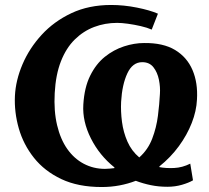

<svg xmlns="http://www.w3.org/2000/svg" viewBox="-20 -736 839 772"><path d="M389 16Q294 16 226.5 -16Q159 -48 116.5 -101.5Q74 -155 55.5 -220Q37 -285 40 -350Q43 -413 70.5 -477.5Q98 -542 147.5 -596Q197 -650 267 -683Q337 -716 427 -716Q478 -716 530.5 -705.5Q583 -695 615 -681L590 -617Q572 -625 546 -631Q520 -637 494.5 -640.5Q469 -644 451 -644Q402 -644 358.5 -627.5Q315 -611 280.5 -577Q246 -543 225 -489.5Q204 -436 200 -362Q196 -290 209.5 -233Q223 -176 250.5 -137Q278 -98 317 -77.5Q356 -57 402 -57Q412 -57 421 -58Q430 -59 440 -60V-63Q380 -111 345.5 -179.5Q311 -248 315 -315Q319 -384 342.5 -431.5Q366 -479 401.5 -507.5Q437 -536 478.5 -549.5Q520 -563 559 -563Q636 -564 684 -535Q732 -506 754 -454.5Q776 -403 772 -336Q770 -290 751 -241.5Q732 -193 699 -148Q666 -103 621 -67V-64Q647 -59 680 -60.5Q713 -62 745 -78L756 -11Q739 -1 711.5 7Q684 15 653 15Q618 15 586.5 8.5Q555 2 526 -9Q495 3 460.5 9.5Q426 16 389 16ZM540 -103Q575 -134 592 -178.5Q609 -223 615 -270.5Q621 -318 623 -358Q625 -386 619 -415.5Q613 -445 597 -465.5Q581 -486 552 -486Q513 -486 492 -441Q471 -396 467 -327Q465 -288 470.5 -246Q476 -204 492.5 -166.5Q509 -129 540 -103Z"/></svg>

Font: Lora Italic
Style: Italic
Weight: 400
Italic angle: -3°
Designer: Olga Karpushina, Alexei Vanyashin (Cyrillic)
Foundry: Cyreal
Version: Version 2.210; ttfautohint (v1.8.1.43-b0c9)